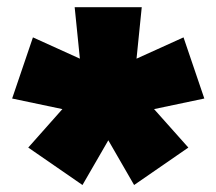

<svg xmlns="http://www.w3.org/2000/svg" viewBox="-20 -741 610 541"><path d="M14.2 -463.4 155.8 -433.6 59.6 -325.2 212.4 -219.7 285.2 -345.7 357.9 -219.7 510.7 -325.2 414.1 -433.6 555.7 -463.4 497.1 -635.7 364.7 -575.7 379.4 -720.7H190.4L205.1 -575.7L72.8 -635.7Z"/></svg>

Font: Roboto Flex
Style: Optical Size 14.0 Weight 1000 Grade 0.00 Width 100 Slant 0.00 Parametric Thick Stroke 96 Parametric Thin Stroke 79 Parametric Counter Width 468 Parametric Uppercase Height 712 Parametric Lowercase Height 514 Parametric Ascender Height 750 Parametric Descender Depth -203.00 Parametric Figure Height 738
Weight: 1000
Designer: Berlow after Robertson
Foundry: Google
Version: Version 3.000